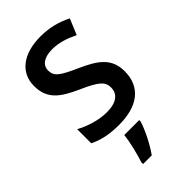

<svg xmlns="http://www.w3.org/2000/svg" viewBox="-237 -711 908 908"><g transform="rotate(-45 217.0 -257.0)"><path d="M396 -244C396 -331 341 -368 255 -407C167 -446 142 -463 142 -502C142 -538 172 -560 227 -560C273 -560 315 -545 356 -525L389 -604C340 -629 289 -642 230 -642C117 -642 43 -589 43 -498C43 -410 94 -374 185 -333C276 -293 296 -272 296 -235C296 -193 265 -166 199 -166C144 -166 85 -186 43 -209V-115C84 -94 132 -83 198 -83C322 -83 396 -138 396 -244ZM281 -22V-32H181C177 10 159 81 147 116V128H205C237 83 268 20 281 -22Z"/></g></svg>

Font: Noto Sans Kannada UI SemiCondensed Medium
Style: Regular
Weight: 500
Width: 4
Designer: Jelle Bosma - Monotype Design Team
Foundry: Monotype Imaging Inc.
Version: Version 2.005